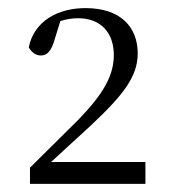

<svg xmlns="http://www.w3.org/2000/svg" viewBox="-20 -916 421 474"><path d="M54 -462H339V-516H106L204 -606C284 -681 320 -727 320 -784C320 -848 279 -896 191 -896C123 -896 64 -864 51 -799C58 -787 68 -779 81 -779C96 -779 107 -790 115 -819L129 -864C145 -869 159 -871 173 -871C229 -871 261 -835 261 -780C261 -728 233 -682 174 -621L54 -502Z"/></svg>

Font: Noto Serif TC Light
Style: Regular
Weight: 300
Designer: Ryoko NISHIZUKA 西塚涼子 (kana & ideographs); Frank Grießhammer (Latin, Greek & Cyrillic); Wenlong ZHANG 张文龙 (bopomofo); San
Foundry: Adobe
Version: Version 2.001;hotconv 1.1.0;makeotfexe 2.6.0